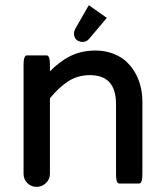

<svg xmlns="http://www.w3.org/2000/svg" viewBox="-20 -709 635 740"><path d="M70.8 -39.1V-458Q70.8 -486.3 77.6 -492.7Q80.1 -495.6 84 -495.6H159.2Q163.1 -495.6 166 -492.7Q172.4 -486.3 172.4 -458V-434.1Q208.5 -470.7 247.6 -491.2Q291.5 -514.2 347.7 -514.2Q402.8 -514.2 445.3 -487.8Q460 -479 472.7 -465.8Q493.7 -444.8 507.3 -416.5Q528.8 -371.6 528.8 -316.4V-39.1Q528.8 -10.7 522 -4.4Q519.5 -1.5 515.6 -1.5H440.4Q436.5 -1.5 433.6 -4.4Q427.2 -10.7 427.2 -39.1V-306.6Q427.2 -366.7 399.4 -394.5Q374.5 -419.4 326.2 -419.4Q280.8 -419.4 244.6 -396.7Q208.5 -374 172.4 -330.1V-39.1Q172.4 -18.1 157 -3.4Q141.6 11.2 120.8 11.2Q100.1 11.2 85.4 -3.4Q70.8 -18.1 70.8 -39.1ZM391.6 -640.1 324.2 -560.1Q314 -547.4 297.9 -547.4Q291 -547.4 285.2 -549.8Q278.8 -551.8 273.9 -556.6Q265.1 -565.4 265.1 -580.1Q265.1 -589.4 272.5 -602.1L322.3 -689Z"/></svg>

Font: YuPearl-Medium
Style: Medium
Weight: 500
Designer: Max Yao
Foundry: Max-Everyday
Version: Version 1.011; ttfautohint (v1.8.3)